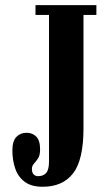

<svg xmlns="http://www.w3.org/2000/svg" viewBox="-20 -720 425 752"><path d="M147 11.5Q103 11.5 77 -7.8Q51 -27 39.8 -59.5Q28.5 -92 28.5 -131Q28.5 -167.5 44.2 -183.8Q60 -200 84 -200Q107 -200 122 -185Q137 -170 137 -135Q137 -111.5 129 -99.5Q121 -87.5 113 -79Q105 -70.5 105 -58Q105 -43.5 112 -36.8Q119 -30 129 -30Q150 -30 161 -42.8Q172 -55.5 172 -88V-661.5H119V-700H357.5V-661.5H307V-217.5Q307 -93.5 266.2 -41Q225.5 11.5 147 11.5Z"/></svg>

Font: Imbue 10pt ExtraBold
Style: Regular
Weight: 800
Designer: Tyler Finck
Foundry: Etcetera Type Company
Version: Version 1.102; ttfautohint (v1.8.3)